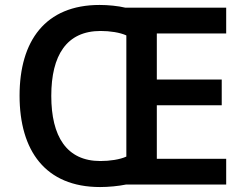

<svg xmlns="http://www.w3.org/2000/svg" viewBox="-20 -745 993 775"><path d="M382 -725C163 -725 59 -580 59 -359C59 -137 163 10 384 10C418 10 459 6 488 0H893V-104H613V-320H875V-424H613V-610H893V-714H486C457 -721 417 -725 382 -725ZM386 -620C424 -620 464 -614 490 -602V-113C464 -101 423 -95 385 -95C249 -95 187 -194 187 -358C187 -522 249 -620 386 -620Z"/></svg>

Font: Noto Sans Kayah Li SemiBold
Style: Regular
Weight: 600
Designer: Monotype Design Team, Sérgio Martins
Foundry: Monotype Imaging Inc.
Version: Version 2.002